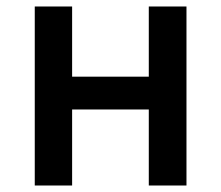

<svg xmlns="http://www.w3.org/2000/svg" viewBox="-20 -571 680 591"><path d="M87 0V-551H202V-335H438V-551H554V0H438V-234H202V0Z"/></svg>

Font: Source Han Sans SC Medium
Style: Regular
Weight: 500
Designer: Ryoko NISHIZUKA 西塚涼子 (kana, bopomofo & ideographs); Paul D. Hunt (Latin, Greek & Cyrillic); Sandoll Communications 산돌커뮤니
Foundry: Adobe
Version: Version 2.004;hotconv 1.0.118;makeotfexe 2.5.65603